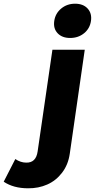

<svg xmlns="http://www.w3.org/2000/svg" viewBox="-242 -805 581 1026"><path d="M-222.2 166 -160.2 44.9Q-131.8 64 -102.1 64Q-49.8 65.4 -41 4.9L38.1 -539.1H210.9L130.9 16.1Q122.6 74.7 90.1 117.4Q57.6 160.2 10.7 180.9Q-36.1 201.7 -91.8 201.2Q-169.9 201.2 -222.2 166ZM47.9 -692.9Q53.7 -733.4 85 -759.3Q116.2 -785.2 159.2 -785.2Q202.6 -785.2 226.3 -759.3Q250 -733.4 244.1 -692.9Q238.3 -652.8 207.3 -627.4Q176.3 -602.1 132.8 -602.1Q89.8 -602.1 65.9 -627.4Q42 -652.8 47.9 -692.9Z"/></svg>

Font: Trueno
Style: Bold Italic
Weight: 700
Designer: Julieta Ulanovsky
Foundry: Julieta Ulanovsky
Version: Version 3.001b | FøM Fix